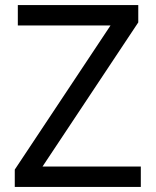

<svg xmlns="http://www.w3.org/2000/svg" viewBox="-20 -734 612 754"><path d="M533 0H38V-68L414 -634H50V-714H523V-646L147 -80H533Z"/></svg>

Font: Noto Sans Anatolian Hieroglyphs
Style: Regular
Weight: 400
Designer: Monotype Design Team
Foundry: Monotype Imaging Inc.
Version: Version 2.001; ttfautohint (v1.8.4.7-5d5b)